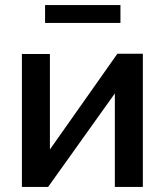

<svg xmlns="http://www.w3.org/2000/svg" viewBox="-20 -734 646 754"><path d="M157 -644H453V-714H157ZM66 0H169L431 -367V0H541V-523H441L176 -147V-522H66Z"/></svg>

Font: FIGSv2-sans-serif SemiBold
Style: Regular
Weight: 600
Designer: Matt McInerney, Pablo Impallari, Rodrigo Fuenzalida,Mirko Velimirovic
Foundry: Matt McInerney, Pablo Impallari, Rodrigo Fuenzalida
Version: Version 4.021;hotconv 1.0.109;makeotfexe 2.5.65596